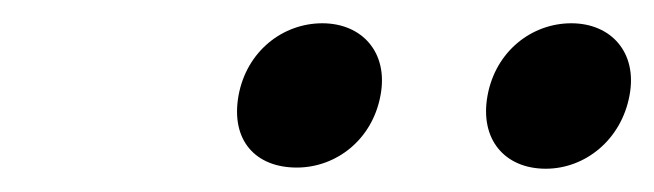

<svg xmlns="http://www.w3.org/2000/svg" viewBox="-20 -749 562 165"><path d="M235 -605C269 -605 300 -629 307 -667C314 -704 291 -729 257 -729C223 -729 192 -705 185 -667C178 -628 200 -605 235 -605ZM449 -604C483 -604 514 -629 521 -667C528 -704 505 -729 471 -729C437 -729 406 -705 399 -667C392 -629 414 -604 449 -604Z"/></svg>

Font: Asimov
Style: NarIt
Weight: 500
Designer: Google
Version: Version 2.000980; 2014